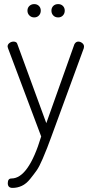

<svg xmlns="http://www.w3.org/2000/svg" viewBox="-20 -682 448 937"><path d="M181 -16 19 -447Q17 -453 17 -455Q17 -465 26 -472Q35 -479 46 -479Q62 -479 65 -466L206 -81L343 -466Q350 -479 362 -479Q372 -479 381 -472Q390 -465 390 -455Q390 -450 389 -447L231 -16Q216 24 210 40Q204 56 188 93.5Q172 131 159 149.5Q146 168 127 191.5Q108 215 86.5 225Q65 235 41 235Q18 235 18 212Q18 189 36 189Q119 189 181 -16ZM123.5 -653Q133 -662 147 -662Q161 -662 170 -653Q179 -644 179 -630Q179 -616 170 -606.5Q161 -597 147 -597Q133 -597 123.5 -606.5Q114 -616 114 -630Q114 -644 123.5 -653ZM264 -662Q278 -662 287 -653Q296 -644 296 -630Q296 -616 287 -606.5Q278 -597 264 -597Q249 -597 240 -606.5Q231 -616 231 -630Q231 -644 240 -653Q249 -662 264 -662Z"/></svg>

Font: Dosis
Style: Light
Weight: 300
Designer: Edgar Tolentino, Pablo Impallari, Igino Marini
Foundry: Edgar Tolentino, Pablo Impallari, Igino Marini
Version: Version 1.007